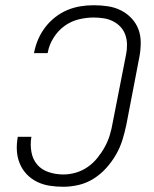

<svg xmlns="http://www.w3.org/2000/svg" viewBox="-20 -702 590 734"><path d="M222 12Q195 12 169.5 8Q144 4 121.5 -7Q99 -18 82 -36Q65 -54 55.5 -77Q46 -100 44.5 -126Q43 -152 48 -179H100Q95 -150 100 -121.5Q105 -93 122 -73Q139 -53 166 -44Q193 -35 222 -35Q246 -35 270 -42Q294 -49 315 -63.5Q336 -78 352.5 -98.5Q369 -119 381 -141Q393 -163 400 -186.5Q407 -210 411 -234L462 -494Q466 -513 465.5 -532.5Q465 -552 459 -569Q453 -586 441 -599Q429 -612 412.5 -620.5Q396 -629 377 -632Q358 -635 338 -635Q310 -635 281 -628Q252 -621 227 -603Q202 -585 185 -558Q168 -531 163 -503L162 -499H110L111 -504Q116 -529 126.5 -553Q137 -577 153.5 -598.5Q170 -620 192 -637Q214 -654 238.5 -664Q263 -674 288 -678Q313 -682 338 -682Q366 -682 392.5 -678Q419 -674 442 -662.5Q465 -651 482.5 -632.5Q500 -614 509 -590.5Q518 -567 518 -539.5Q518 -512 513 -485L463 -225Q457 -196 448 -167Q439 -138 423.5 -111Q408 -84 386.5 -60Q365 -36 338 -19Q311 -2 281 5Q251 12 222 12Z"/></svg>

Font: Lode Dark
Style: Italic
Weight: 400
Italic angle: -11°
Monospace: yes
Designer: Belleve Invis
Foundry: Belleve Invis
Version: Version 29.2.0; ttfautohint (v1.8.3)